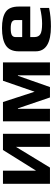

<svg xmlns="http://www.w3.org/2000/svg" viewBox="696 -1230 544 1977"><g transform="rotate(-90 968.5 -242.0)"><path d="M231 0 444 -350V0H579V-484H412L199 -143V-484H64V0Z M1314 0V-484H1125L1012 -158L906 -484H707V0H836V-330H841L953 0H1060L1176 -330H1181V0Z M1889 -203V-321C1889 -385.7 1870.7 -430.7 1834 -456C1797.3 -481.3 1741.7 -494 1667 -494C1587.7 -494 1528 -480.7 1488 -454C1448 -427.3 1428 -383 1428 -321V-147C1428 -42.3 1513.7 10 1685 10C1750.3 10 1813.7 3.7 1875 -9V-102C1815 -88 1761 -81 1713 -81C1659.7 -81 1623.3 -87.2 1604 -99.5C1584.7 -111.8 1575 -131.7 1575 -159V-203ZM1750 -286H1575V-356C1575 -371.3 1581.2 -383.2 1593.5 -391.5C1605.8 -399.8 1629.7 -404 1665 -404C1697 -404 1719.2 -399.8 1731.5 -391.5C1743.8 -383.2 1750 -371.3 1750 -356Z"/></g></svg>

Font: Play
Style: Bold
Weight: 700
Designer: Jonas Hecksher
Foundry: Jonas Hecksher, Playtypeª, e-types AS
Version: Version 1.002